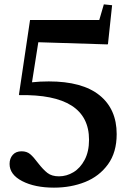

<svg xmlns="http://www.w3.org/2000/svg" viewBox="-20 -652 604 882"><path d="M79 43Q103 43 118.5 56Q134 69 154 96Q178 127 198 142.5Q218 158 251 158Q286 158 317.5 139Q349 120 369 82Q389 44 389 -10Q389 -221 69 -215L67 -217L118 -560H436L457 -632L495 -628L476 -450L474 -448L156 -458L127 -274Q163 -278 204 -278Q358 -278 437 -214.5Q516 -151 516 -36Q516 48 476 103Q436 158 371 184Q306 210 228 210Q140 210 82 180Q24 150 24 101Q24 76 38.5 59.5Q53 43 79 43Z"/></svg>

Font: Minipax
Style: Bold
Weight: 500
Designer: Raphaël Ronot, Igor Stepanchenko (Cyrillic)
Foundry: steppetype
Version: Version 1.002